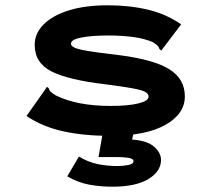

<svg xmlns="http://www.w3.org/2000/svg" viewBox="-20 -502 790 725"><path d="M395 11Q298 11 219.5 -6Q141 -23 80 -64L152 -166L157 -174L164 -169Q166 -161 171 -156Q176 -151 190 -142Q271 -102 397 -102Q464 -102 502.5 -111.5Q541 -121 541 -137Q541 -148 528.5 -155Q516 -162 480.5 -168.5Q445 -175 376 -184Q239 -200 175 -232Q111 -264 111 -333Q111 -376 145 -410Q179 -444 240.5 -463Q302 -482 387 -482Q469 -482 538.5 -465.5Q608 -449 664 -410L595 -319L589 -311L582 -317Q580 -325 575 -329.5Q570 -334 557 -343Q524 -357 481 -362.5Q438 -368 390 -368Q328 -368 288 -360.5Q248 -353 248 -337Q248 -322 290 -313.5Q332 -305 436 -293Q564 -276 621 -239.5Q678 -203 678 -138Q678 -72 604.5 -30.5Q531 11 395 11ZM404 203Q360 203 318 195.5Q276 188 234 164L278 89Q312 110 348.5 117.5Q385 125 423 125Q445 125 464.5 121Q484 117 484 107Q484 97 465 94Q446 91 423 91H352L368 0H484L479 25Q536 29 562 52Q588 75 588 102Q588 145 540.5 174Q493 203 404 203Z"/></svg>

Font: Inconsolata ExtraExpanded Black
Style: Regular
Weight: 900
Width: 8
Monospace: yes
Designer: Raph Levien, Cyreal, Brenton Simpson
Foundry: Raph Levien, Cyreal, Google
Version: Version 3.001; ttfautohint (v1.8.2.53-6de2)